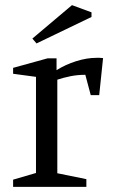

<svg xmlns="http://www.w3.org/2000/svg" viewBox="-20 -727 442 747"><path d="M31 0V-28L120 -54V-428L31 -440V-463L165 -500H200V-454Q235 -476 276.5 -489Q318 -502 355 -502Q363 -502 368.5 -502Q374 -502 381 -501L366 -357H333L312 -436Q282 -436 254.5 -430.5Q227 -425 203 -417V-53L316 -30V0ZM122 -558 106 -577 260 -707 336 -679V-661Z"/></svg>

Font: Manuale
Style: Regular
Weight: 400
Designer: Eduardo Tunni / Pablo Cosgaya
Foundry: Eduardo Tunni / Pablo Cosgaya
Version: Version 1.002